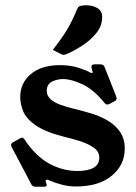

<svg xmlns="http://www.w3.org/2000/svg" viewBox="-20 -699 517 731"><path d="M398 -304Q392 -301 389 -301Q383 -301 378 -307Q338 -357 295 -377.5Q252 -398 220 -398Q197 -398 177.5 -388Q158 -378 158 -353Q158 -334 173 -321Q188 -308 210.5 -300Q233 -292 257 -286Q291 -278 326 -267.5Q361 -257 390 -240Q419 -223 437 -197Q455 -171 455 -133Q455 -71 405.5 -30Q356 11 270 11Q243 11 217 4.5Q191 -2 168 -12Q164 -15 160 -15Q154 -15 154 -9Q154 -6 156 -2Q158 4 158 5Q158 12 147 12H115Q105 12 100 4L25 -138Q22 -144 22 -146Q22 -152 29 -157L56 -172Q62 -175 64 -175Q69 -175 74 -167Q117 -103 168.5 -75.5Q220 -48 274 -48Q358 -48 358 -99Q358 -122 337.5 -136.5Q317 -151 286.5 -161Q256 -171 225 -178Q151 -197 115 -222.5Q79 -248 68 -276Q57 -304 57 -330Q57 -383 97.5 -417Q138 -451 208 -451Q249 -451 280.5 -440.5Q312 -430 325 -422Q326 -422 327.5 -421.5Q329 -421 330 -421Q333 -421 333 -424Q333 -426 330 -435Q329 -439 328.5 -441.5Q328 -444 328 -445Q328 -454 340 -454H363Q374 -454 378 -444L422 -333Q423 -330 423.5 -328Q424 -326 424 -324Q424 -318 417 -314ZM181 -509Q209 -545 225 -569.5Q241 -594 252 -616.5Q263 -639 275 -667Q278 -675 288 -677Q298 -679 307 -679Q333 -679 351 -668Q369 -657 369 -634Q369 -601 347.5 -574Q326 -547 295.5 -527Q265 -507 238 -495Q234 -494 230 -492Q226 -490 222 -490Q219 -490 213 -493Z"/></svg>

Font: Young Serif
Style: Regular
Weight: 400
Designer: Bastien Sozeau
Foundry: NBR — Bastien Sozeau
Version: Version 3.004; ttfautohint (v1.8.4.7-5d5b);gftools[0.9.33]